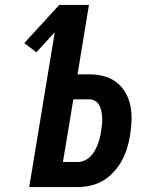

<svg xmlns="http://www.w3.org/2000/svg" viewBox="-20 -755 640 775"><path d="M98 0 201 -625 127 -544 78 -581 219 -735H339L293 -455H341Q371 -455 399.5 -447.5Q428 -440 450 -423Q472 -406 486.5 -381Q501 -356 506.5 -327.5Q512 -299 511 -269Q510 -239 505 -209Q501 -183 493 -157Q485 -131 472 -107Q459 -83 439.5 -61.5Q420 -40 396.5 -26Q373 -12 346 -6Q319 0 294 0ZM234 -101H293Q306 -101 319.5 -106.5Q333 -112 344 -122.5Q355 -133 362 -145.5Q369 -158 374 -171Q379 -184 382.5 -197.5Q386 -211 388 -225Q390 -238 391.5 -251.5Q393 -265 392.5 -278.5Q392 -292 389.5 -305Q387 -318 381.5 -329Q376 -340 365 -347Q354 -354 340 -354H276Z"/></svg>

Font: Iosevka Aile
Style: Bold Italic
Weight: 700
Italic angle: -9°
Designer: Belleve Invis
Foundry: Belleve Invis
Version: Version 28.0.1; ttfautohint (v1.8.4)